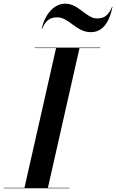

<svg xmlns="http://www.w3.org/2000/svg" viewBox="-61 -1004 620 1024"><path d="M244.5 -911.5C307 -911.5 345.5 -832.5 422.5 -832.5C479 -832.5 519 -872 539 -967H536.5C516.5 -920 493.5 -905.5 456 -905.5C400 -905.5 358 -984.5 287.5 -984.5C231 -984.5 181 -935 161 -850H163.5C183.5 -897 206.5 -911.5 244.5 -911.5ZM-41 -2.5V0H309V-2.5H194.5L363 -747.5H474V-750H124V-747.5H238L69.5 -2.5Z"/></svg>

Font: Bodoni* 72pt Medium
Style: Italic
Weight: 500
Italic angle: -13°
Version: Version 2.3